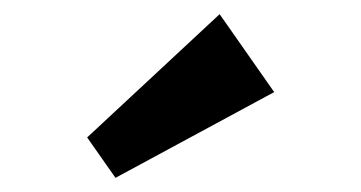

<svg xmlns="http://www.w3.org/2000/svg" viewBox="-20 -957 509 271"><path d="M143 -706 103 -763 290 -937 367 -827Z"/></svg>

Font: BioRhyme ExtraBold
Style: Regular
Weight: 800
Designer: Aoife Mooney
Foundry: Aoife Mooney Type
Version: Version 1.600;gftools[0.9.33]